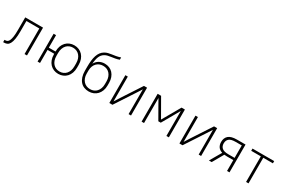

<svg xmlns="http://www.w3.org/2000/svg" viewBox="105 -1844 4425 2989"><g transform="rotate(30 2317.5 -350.0)"><path d="M25 -36H40Q59 -36 75.5 -45Q92 -54 104 -80Q116 -106 123 -153Q130 -200 130 -276V-500H450V0H406V-460H174V-276Q174 -190 164.5 -135Q155 -80 137.5 -48.5Q120 -17 95.5 -5.5Q71 6 40 6H25Z M1012 6Q967 6 929 -10Q891 -26 863 -56Q835 -86 819.5 -128.5Q804 -171 804 -225V-235H684V0H640V-500H684V-275H804Q804 -329 819.5 -371.5Q835 -414 863 -444Q891 -474 929 -490Q967 -506 1012 -506Q1057 -506 1095 -490Q1133 -474 1161 -444Q1189 -414 1204.5 -371.5Q1220 -329 1220 -275V-225Q1220 -171 1204.5 -128.5Q1189 -86 1161 -56Q1133 -26 1095 -10Q1057 6 1012 6ZM1012 -36Q1047 -36 1076.5 -48.5Q1106 -61 1128 -85.5Q1150 -110 1162 -145Q1174 -180 1174 -225V-275Q1174 -320 1162 -355Q1150 -390 1128 -414.5Q1106 -439 1076.5 -451.5Q1047 -464 1012 -464Q977 -464 947.5 -451.5Q918 -439 896 -414.5Q874 -390 862 -355Q850 -320 850 -275V-225Q850 -180 862 -145Q874 -110 896 -85.5Q918 -61 947.5 -48.5Q977 -36 1012 -36Z M1560 6Q1513 6 1474.5 -10Q1436 -26 1408.5 -57.5Q1381 -89 1365.5 -136Q1350 -183 1350 -245V-315Q1350 -376 1355.5 -427Q1361 -478 1374.5 -518.5Q1388 -559 1410 -589Q1432 -619 1466 -639Q1495 -656 1524.5 -663Q1554 -670 1586 -674.5Q1618 -679 1654.5 -685Q1691 -691 1735 -706V-665Q1697 -651 1663 -645.5Q1629 -640 1598.5 -635.5Q1568 -631 1540 -625Q1512 -619 1487 -604Q1443 -578 1422 -529Q1401 -480 1395 -397Q1421 -445 1464.5 -470.5Q1508 -496 1565 -496Q1610 -496 1647.5 -480.5Q1685 -465 1712 -435.5Q1739 -406 1754.5 -364Q1770 -322 1770 -270V-220Q1770 -169 1754 -127Q1738 -85 1710 -55.5Q1682 -26 1643.5 -10Q1605 6 1560 6ZM1560 -454Q1525 -454 1495.5 -442Q1466 -430 1444 -407.5Q1422 -385 1409.5 -352.5Q1397 -320 1396 -278V-220Q1396 -177 1408.5 -143Q1421 -109 1443 -85Q1465 -61 1495 -48.5Q1525 -36 1560 -36Q1596 -36 1626 -48.5Q1656 -61 1677.5 -85Q1699 -109 1711.5 -143Q1724 -177 1724 -220V-270Q1724 -313 1711.5 -347Q1699 -381 1677.5 -405Q1656 -429 1626 -441.5Q1596 -454 1560 -454Z M2276 -445 2215 -350 1986 0H1930V-500H1974V-54L2035 -150L2264 -500H2320V0H2276Z M2609 -352 2554 -450V0H2510V-500H2572L2756 -179L2940 -500H3000V0H2956V-450L2901 -352L2777 -135H2733Z M3536 -445 3475 -350 3246 0H3190V-500H3234V-54L3295 -150L3524 -500H3580V0H3536Z M3740 -347Q3740 -419 3786 -459.5Q3832 -500 3935 -500H4090V0H4046V-195H3935Q3907 -195 3883 -198L3770 0H3720L3840 -207Q3788 -223 3764 -259Q3740 -295 3740 -347ZM3786 -347Q3786 -294 3820 -264.5Q3854 -235 3935 -235H4046V-459H3935Q3854 -459 3820 -429.5Q3786 -400 3786 -347Z M4215 -500H4605V-460H4432V0H4388V-460H4215Z"/></g></svg>

Font: Retni Sans Light
Style: Regular
Weight: 300
Designer: Vitaly Kuzmin
Foundry: ParaType Ltd.
Version: Version 1.00;March 2, 2019;FontCreator 11.5.0.2425 64-bit; t